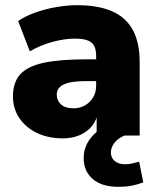

<svg xmlns="http://www.w3.org/2000/svg" viewBox="-20 -523 608 741"><path d="M223 11Q166 11 122.5 -10Q79 -31 54.5 -67.5Q30 -104 30 -151Q30 -205 58 -236Q86 -267 148 -280.5Q210 -294 313 -294H368V-210H313Q284 -210 262.5 -207Q241 -204 227 -197.5Q213 -191 206 -181Q199 -171 199 -158Q199 -135 215.5 -120Q232 -105 263 -105Q288 -105 307.5 -116Q327 -127 339 -146.5Q351 -166 351 -192V-308Q351 -344 332.5 -359Q314 -374 269 -374Q231 -374 185 -362Q139 -350 95 -325L50 -442Q76 -460 114.5 -474Q153 -488 196.5 -495.5Q240 -503 277 -503Q359 -503 412.5 -479.5Q466 -456 492.5 -407.5Q519 -359 519 -283V0H353V-93H359Q354 -61 336 -38Q318 -15 289 -2Q260 11 223 11ZM437 198Q373 198 338 168Q303 138 303 87Q303 41 334 5Q365 -31 413 -48L461 0Q444 7 432 17.5Q420 28 414 40.5Q408 53 408 66Q408 87 423.5 99Q439 111 461 111Q477 111 489.5 108Q502 105 517 101L533 181Q508 190 486.5 194Q465 198 437 198Z"/></svg>

Font: Nunito Sans 12pt ExtraLight 12pt Black
Style: Regular
Weight: 900
Version: Version 3.101;gftools[0.9.27]